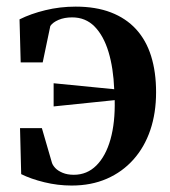

<svg xmlns="http://www.w3.org/2000/svg" viewBox="-20 -548 514 580"><path d="M196.5 12.5Q154.5 12.5 113.8 2.5Q73 -7.5 44 -22L40.5 -161H106.5L137 -56Q139.5 -48.5 147.2 -40.2Q155 -32 169.2 -26Q183.5 -20 203 -20Q243 -20 271.2 -48.2Q299.5 -76.5 313.8 -127.2Q328 -178 326.5 -245.5L142 -226.5V-296.5L325 -278.5Q322.5 -342.5 307.8 -391.2Q293 -440 265.8 -467.8Q238.5 -495.5 198 -495.5Q174.5 -495.5 157 -488Q139.5 -480.5 132 -469.5L109 -359.5H42.5L39 -489.5Q73 -506.5 117 -517.2Q161 -528 208.5 -528Q269.5 -528 315 -510.5Q360.5 -493 391 -459.8Q421.5 -426.5 436.5 -378.5Q451.5 -330.5 451.5 -269.5Q451.5 -206.5 434 -155Q416.5 -103.5 383 -66Q349.5 -28.5 302.5 -8Q255.5 12.5 196.5 12.5Z"/></svg>

Font: Merriweather 120pt SemiBold
Style: Regular
Weight: 600
Version: Version 2.100